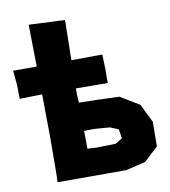

<svg xmlns="http://www.w3.org/2000/svg" viewBox="-88 -724 698 788"><g transform="rotate(-10 261.0 -329.5)"><path d="M233.4 -115.2 232.4 -189.5 274.4 -190.4 338.9 -185.5 374 -170.9 379.9 -132.8 351.6 -115.2 271.5 -113.3ZM84 -658.2 86.9 -483.4H-11.7L-5.9 -423.8L-4.9 -365.2L88.9 -367.2V-365.2L90.8 -187.5L89.8 -37.1L88.9 -1H168H220.7H375L457 -20.5L515.6 -75.2L516.6 -177.7L478.5 -254.9L399.4 -302.7L310.5 -305.7L231.4 -307.6L229.5 -343.8V-367.2L362.3 -366.2V-428.7L360.4 -485.4L252.9 -484.4H231.4L234.4 -651.4Z"/></g></svg>

Font: MaokenAssortedSans-TC
Style: Regular
Weight: 500
Version: Version 0.83